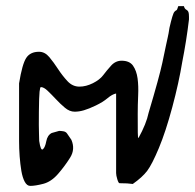

<svg xmlns="http://www.w3.org/2000/svg" viewBox="-20 -610 639 629"><path d="M415 -7.3Q399.4 -9.8 371.6 -9.8Q368.2 -9.8 364.3 -22.7Q360.4 -35.6 360.4 -43V-303.7Q347.7 -301.3 332.3 -288.3Q316.9 -275.4 293.9 -264.4Q271 -253.4 255.1 -248.8Q239.3 -244.1 224.6 -244.1Q208 -244.1 192.6 -257.1Q177.2 -270 163.1 -285.2Q148.9 -300.3 136.2 -312.5Q123.5 -324.7 113.8 -324.7Q111.3 -324.7 109.6 -309.6Q107.9 -294.4 107.4 -243.7Q106.9 -192.9 107.7 -174.3Q108.4 -155.8 108.4 -148.4Q113.3 -114.7 120.6 -121.1Q127.9 -127.4 131.6 -147.2Q135.3 -167 149.4 -174.3L173.8 -181.2Q179.7 -181.2 187.5 -179.9Q195.3 -178.7 199.5 -172.9Q203.6 -167 213.9 -151.9Q227.1 -121.1 209.7 -93.5Q192.4 -65.9 170.2 -40.3Q147.9 -14.6 121.8 -7.8Q95.7 -1 79.1 -1Q68.4 -1 61 -14.6Q53.7 -28.3 50 -50Q46.4 -71.8 44.4 -97.4Q42.5 -123 42.5 -147.5Q42.5 -171.9 42.5 -336.9Q52.7 -399.9 65.9 -420.2Q79.1 -440.4 107.9 -440.4Q127 -440.4 141.6 -422.9Q156.2 -405.3 170.4 -383.5Q184.6 -361.8 201.2 -344Q217.8 -326.2 240.2 -326.2Q261.7 -326.2 284.2 -337.4Q306.6 -348.6 317.9 -363.5Q329.1 -378.4 343.8 -394.8Q358.4 -411.1 378.4 -411.1Q404.3 -411.1 415.8 -394.8Q427.2 -378.4 430.7 -353.3Q434.1 -328.1 432.6 -297.1Q431.2 -266.1 431.2 -236.8Q431.2 -193.4 431.4 -175.5Q431.6 -157.7 433.6 -157.7Q459.5 -204.6 466.8 -240.2Q502 -358.4 511.7 -403.8Q521.5 -449.2 523.9 -461.9Q526.4 -474.6 529.3 -486.6Q532.2 -498.5 535.2 -519Q540.5 -542 544.4 -554.9Q548.3 -567.9 551.5 -571.5Q554.7 -575.2 557.6 -576.2Q560.5 -577.1 564 -589.8H582.5Q584.5 -582.5 587.4 -580.3Q590.3 -578.1 593 -576.4Q595.7 -574.7 597.4 -570.3Q599.1 -565.9 599.1 -554.7V-546.4Q595.2 -513.2 589.4 -476.3Q583.5 -439.5 577.1 -407.2Q565.9 -338.9 544.4 -258.8Q522.9 -178.7 500.5 -125Q478 -71.3 462.2 -50.3Q446.3 -29.3 415 -7.3Z"/></svg>

Font: AKL 022
Style: Regular
Weight: 400
Designer: AKL
Foundry: AKL
Version: Version 2.053;August 19, 2024;FontCreator 13.0.0.2675 64-bit